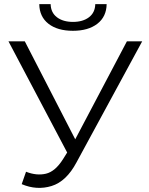

<svg xmlns="http://www.w3.org/2000/svg" viewBox="-20 -900 720 929"><path d="M85 -9 106 -69Q157 -49 202 -59.5Q247 -70 285 -130L305 -162L21 -700H100L344 -226L594 -700H668L350 -114Q301 -22 229.5 0Q158 22 85 -9ZM333 -751Q258 -751 214.5 -785Q171 -819 170 -880H225Q226 -839 255.5 -816.5Q285 -794 333 -794Q381 -794 410.5 -816.5Q440 -839 441 -880H496Q495 -819 451 -785Q407 -751 333 -751Z"/></svg>

Font: Montserrat
Style: Regular
Weight: 400
Designer: Julieta Ulanovsky
Foundry: Julieta Ulanovsky
Version: Version 9.000; ttfautohint (v1.8.4.7-5d5b)